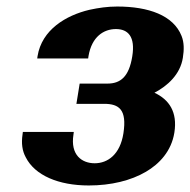

<svg xmlns="http://www.w3.org/2000/svg" viewBox="-20 -558 583 588"><path d="M49 -146C45 -119 48 -96 59 -76C87 -21 159 10 252 10C320 10 381 -5 427 -32C468 -56 505 -95 514 -152C524 -215 498 -253 453 -274C493 -295 532 -330 540 -381C544 -406 544 -428 536 -448C511 -511 435 -538 339 -538C309 -538 282 -534 254 -528C182 -511 108 -467 95 -386L94 -379H250L251 -386C261 -446 298 -469 335 -469C372 -469 395 -446 385 -385C375 -323 349 -302 309 -302H224L214 -240H299C345 -240 369 -222 358 -150C348 -85 310 -58 270 -58C231 -58 195 -83 205 -146L206 -154H50Z"/></svg>

Font: Aerodynamic
Style: BdObl
Weight: 500
Designer: Google
Version: Version 2.000980; 2014